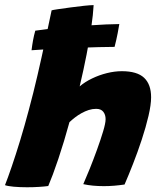

<svg xmlns="http://www.w3.org/2000/svg" viewBox="-58 -742 640 770"><path d="M401.5 -554Q378.5 -554 338.2 -553Q298 -552 250 -550.2Q202 -548.5 154.2 -546Q106.5 -543.5 68.5 -540.5Q71 -561 74.5 -580.2Q78 -599.5 83.5 -619Q105.5 -622.5 139.8 -626.5Q174 -630.5 214.2 -633.8Q254.5 -637 294 -639.8Q333.5 -642.5 367 -644Q400.5 -645.5 420.5 -645.5Q419 -635.5 414 -609.2Q409 -583 401.5 -554ZM135.5 4Q122 6 98.8 7.5Q75.5 9 50.5 9Q21.5 9 -3 6.8Q-27.5 4.5 -38 0.5Q-26.5 -28.5 -10.8 -74.5Q5 -120.5 22.8 -178.8Q40.5 -237 57.5 -301Q76 -369.5 92.5 -440.8Q109 -512 123.2 -578.8Q137.5 -645.5 149 -700.5Q153 -702 174.8 -705.2Q196.5 -708.5 225 -712.2Q253.5 -716 279.2 -718.8Q305 -721.5 317.5 -721.5Q315.5 -684 308.2 -633.8Q301 -583.5 289.2 -523.2Q277.5 -463 261.5 -395.5Q282.5 -413.5 311 -427.2Q339.5 -441 370.8 -448.8Q402 -456.5 430.5 -456.5Q492 -456.5 520 -430Q548 -403.5 548 -352Q548 -322 537.5 -277Q527 -232 510.5 -182Q494 -132 475.5 -84.8Q457 -37.5 441.5 -2Q421 1 400 2.8Q379 4.5 358.5 4.5Q312 4.5 276 -3.5Q286.5 -27 301.5 -64.2Q316.5 -101.5 331 -141.5Q345.5 -181.5 355.5 -214.8Q365.5 -248 365.5 -264Q365.5 -282 356.2 -293.8Q347 -305.5 327.5 -305.5Q312.5 -305.5 297.8 -300.8Q283 -296 269 -288.2Q255 -280.5 242.8 -271Q230.5 -261.5 220.5 -252Q210 -214 198.8 -176.5Q187.5 -139 176 -104.8Q164.5 -70.5 154 -42.5Q143.5 -14.5 135.5 4Z"/></svg>

Font: Grandstander Thin ExtraBold
Style: Italic
Weight: 800
Italic angle: -15°
Version: Version 1.200